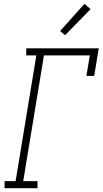

<svg xmlns="http://www.w3.org/2000/svg" viewBox="-20 -989 540 1009"><path d="M4 0V-37H62L171 -698H118V-735H499L475 -590H434L452 -698H211L102 -37H177V0ZM322 -804 296 -826 424 -969 456 -941Z"/></svg>

Font: Iosevka Curly Slab Extralight
Style: Italic
Weight: 200
Italic angle: -9°
Monospace: yes
Designer: Belleve Invis
Foundry: Belleve Invis
Version: Version 22.1.2; ttfautohint (v1.8.4)